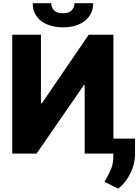

<svg xmlns="http://www.w3.org/2000/svg" viewBox="-20 -940 846 1175"><path d="M55 -727.3H230.5V-308.2H236.5L522.7 -727.3H674V-91.6H806.5V-1.1Q806.8 29.1 799.7 59.7Q792.6 90.2 778.9 118.6Q765.3 147 746.1 171.7Q726.9 196.4 703.1 214.8L619.7 172.2Q622.5 166.9 625.4 161.8Q628.2 156.6 631.4 151.3Q639.2 138.1 646.3 123.8Q653.4 109.4 660.5 92.3Q667.3 76 670.6 55.8Q674 35.5 673.7 10.7V0H498.2V-419.7H493.6L203.8 0H55ZM180.4 -920.5H293.7Q293.3 -897 309.7 -877.8Q326.3 -858.7 365.1 -858.7Q402.7 -858.7 419.4 -877.5Q435.7 -896 436.1 -920.5H550.4Q549.7 -853.7 500.4 -813.2Q450.3 -772.7 365.1 -772.7Q330.6 -772.7 297.2 -781.1Q263.8 -789.4 237.7 -807.4Q211.6 -825.3 195.8 -853.2Q180 -881 180.4 -920.5Z"/></svg>

Font: Inter P Extra Bold
Style: Regular
Weight: 800
Designer: Rasmus Andersson
Foundry: rsms
Version: Version 3.018;git-588b23468